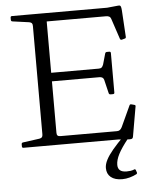

<svg xmlns="http://www.w3.org/2000/svg" viewBox="-62 -798 878 1073"><g transform="rotate(-5 376.5 -261.0)"><path d="M157 0V-739H236V-67Q236 -56 241 -51.5Q246 -47 257 -47H574Q584 -47 590.5 -52Q597 -57 602 -67L656 -184Q659 -192 668 -189L683 -185Q692 -183 689 -174L661 -13Q660 -5 657.5 -1Q655 3 648.5 4Q642 5 627 4L579 0ZM556 -255Q548 -255 546 -263L528 -338Q526 -347 519.5 -351.5Q513 -356 502 -356H236V-404H503Q514 -404 519.5 -409Q525 -414 529 -425L546 -485Q548 -493 557 -493H570Q578 -493 578 -484V-263Q578 -255 569 -255ZM646 -554Q638 -552 635 -560L597 -674Q594 -684 587 -688Q580 -692 569 -692H236V-739H579L639 -745Q648 -746 651.5 -744.5Q655 -743 657 -736.5Q659 -730 660 -716L669 -567Q669 -559 660 -558ZM45 0Q37 0 37 -9V-20Q37 -29 45 -30L139 -43Q149 -45 153 -50Q157 -55 157 -66V-217H236V0ZM37 -730Q37 -739 45 -739H236V-522H157V-673Q157 -684 153 -689Q149 -694 139 -696L45 -709Q37 -710 37 -719ZM580 223Q539 223 516.5 204.5Q494 186 494 153Q494 132 506.5 107.5Q519 83 544.5 52.5Q570 22 611 -19L631 0Q593 48 576 81Q559 114 559 141Q559 182 608 182Q620 182 630.5 180.5Q641 179 653 174Q658 173 660 179L665 194Q666 199 661 202Q644 211 622.5 217Q601 223 580 223Z"/></g></svg>

Font: Hahmlet Light
Style: Regular
Weight: 300
Designer: Minjoo Ham & Mark Frömberg
Foundry: hypertype
Version: Version 1.002